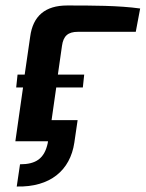

<svg xmlns="http://www.w3.org/2000/svg" viewBox="-20 -515 531 700"><path d="M264 -399H475L491 -484C413 -495 314 -495 225 -495C145 -495 100 -457 90 -381L70 -243H44L39 -196H64L36 0H155L154 7C142 63 111 84 53 84L41 165C163 168 236 106 251 5L263 -77H168L185 -196H282L287 -243H191L206 -348C211 -384 228 -399 264 -399Z"/></svg>

Font: Exo 2 Semi Bold
Style: Italic
Weight: 600
Italic angle: -8°
Designer: Natanael Gama
Version: Version 1.001;PS 001.001;hotconv 1.0.88;makeotf.lib2.5.64775